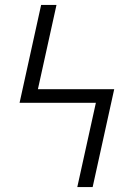

<svg xmlns="http://www.w3.org/2000/svg" viewBox="-20 -755 540 775"><path d="M354 0H292L367 -340H59L146 -735H208L133 -395H441Z"/></svg>

Font: Iosevka Curly Light
Style: Regular
Weight: 300
Monospace: yes
Designer: Belleve Invis
Foundry: Belleve Invis
Version: Version 22.1.2; ttfautohint (v1.8.4)